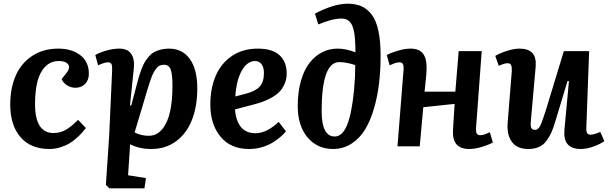

<svg xmlns="http://www.w3.org/2000/svg" viewBox="-20 -789 3278 1035"><path d="M294.9 -526.9Q366.7 -526.9 412.8 -491.7Q459 -456.5 459 -391.1Q459 -357.9 439 -336.9Q418.9 -315.9 386.2 -315.9Q362.8 -315.9 341.6 -329.1Q320.3 -342.3 312 -362.8L335 -391.1Q354.5 -414.6 352.1 -429.9Q349.6 -445.3 335 -452.6Q320.3 -460 297.9 -460Q252.9 -460 223.4 -429.2Q193.8 -398.4 181.4 -347.9Q168.9 -297.4 168.9 -228Q168.9 -71.8 269 -71.8Q290 -71.8 309.3 -77.9Q328.6 -84 345.9 -96.2Q363.3 -108.4 374.3 -117.9Q385.3 -127.4 400.9 -143.1L442.9 -99.1Q433.1 -86.4 423.1 -74.7Q413.1 -63 393.8 -45.7Q374.5 -28.3 354.2 -16.1Q334 -3.9 305.4 5.1Q276.9 14.2 247.1 14.2Q145.5 14.2 90.3 -49.8Q35.2 -113.8 35.2 -226.1Q35.2 -313 64.2 -380.1Q93.3 -447.3 152.8 -487.1Q212.4 -526.9 294.9 -526.9Z M584.5 -410.2Q585.4 -434.1 580.8 -443.6Q576.2 -453.1 560.5 -453.1Q544.9 -453.1 508.8 -437L493.7 -492.2Q508.8 -502.9 548.3 -514.9Q587.9 -526.9 623.5 -526.9Q667.5 -526.9 686.8 -499Q706.1 -471.2 701.7 -423.8L680.7 -221.2L687.5 -220.2L716.8 -331.1Q724.1 -358.9 729.5 -377.2Q734.9 -395.5 743.4 -418Q752 -440.4 760.7 -454.8Q769.5 -469.2 782.5 -484.4Q795.4 -499.5 810.5 -507.8Q825.7 -516.1 845.9 -521.5Q866.2 -526.9 890.6 -526.9Q963.4 -526.9 1003.4 -470.9Q1043.5 -415 1043.5 -312Q1043.5 -216.8 1015.1 -143.6Q986.8 -70.3 929.9 -28.1Q873 14.2 795.4 14.2Q731.4 14.2 681.6 -11.2L670.4 155.8L766.6 170.9L758.8 226.1H569.8L550.8 208L568.8 -62ZM863.8 -439.9Q851.6 -439.9 841.6 -435.8Q831.5 -431.6 822.8 -420.2Q814 -408.7 807.4 -396.7Q800.8 -384.8 792.2 -360.1Q783.7 -335.4 777.3 -314.7Q771 -293.9 759.8 -255.9Q748.5 -216.8 741.7 -194.8L705.6 -75.2Q739.7 -57.1 781.7 -57.1Q825.7 -57.1 855 -93.3Q884.3 -129.4 897 -188.2Q909.7 -247.1 909.7 -326.2Q909.7 -388.7 900.1 -414.3Q890.6 -439.9 863.8 -439.9Z M1369.6 -526.9Q1449.2 -526.9 1487.3 -491Q1525.4 -455.1 1525.4 -394Q1525.4 -362.3 1513.9 -336.2Q1502.4 -310.1 1484.9 -292.7Q1467.3 -275.4 1440.2 -260.7Q1413.1 -246.1 1388.2 -237.8Q1363.3 -229.5 1330.6 -221.2L1246.6 -199.2Q1257.8 -70.8 1357.4 -70.8Q1417 -70.8 1482.4 -131.8L1521.5 -81.1Q1510.7 -67.9 1494.9 -53.7Q1479 -39.6 1454.1 -23.2Q1429.2 -6.8 1394.5 3.7Q1359.9 14.2 1322.8 14.2Q1223.6 14.2 1168.7 -52.2Q1113.8 -118.7 1113.8 -225.1Q1113.8 -313 1143.1 -380.9Q1172.4 -448.7 1231 -487.8Q1289.6 -526.9 1369.6 -526.9ZM1402.8 -395Q1402.8 -424.8 1390.4 -442.4Q1377.9 -460 1355.5 -460Q1313 -460 1283.7 -408.9Q1254.4 -357.9 1248.5 -269L1302.7 -283.2Q1356 -296.4 1379.4 -321.8Q1402.8 -347.2 1402.8 -395Z M1677.7 -715.8Q1779.8 -769 1854 -769Q1896.5 -769 1927.7 -755.6Q1959 -742.2 1983.2 -710.9Q2007.3 -679.7 2019.5 -624.3Q2031.7 -568.8 2031.7 -488.8Q2031.7 -411.1 2023.4 -340.6Q2015.1 -270 1996.1 -204.3Q1977.1 -138.7 1948 -90.8Q1918.9 -43 1874.5 -14.4Q1830.1 14.2 1774.9 14.2Q1690.9 14.2 1637.9 -48.3Q1585 -110.8 1585 -216.8Q1585 -292.5 1602.1 -352.5Q1619.1 -412.6 1648.7 -450.2Q1678.2 -487.8 1716.6 -507.3Q1754.9 -526.9 1798.8 -526.9Q1845.7 -526.9 1896 -506.8Q1896 -545.4 1893.6 -579.1Q1888.7 -640.1 1871.1 -664.6Q1853.5 -689 1822.8 -689Q1770.5 -689 1695.8 -657.2ZM1784.7 -53.2Q1825.2 -53.2 1850.6 -114Q1876 -174.8 1888.7 -305.2Q1895 -370.1 1895 -438Q1848.6 -454.1 1808.6 -454.1Q1713.9 -454.1 1713.9 -189.9Q1713.9 -53.2 1784.7 -53.2Z M2430.7 -229 2261.7 -210.9 2242.7 0H2122.6L2155.8 -417Q2156.7 -435.1 2151.6 -444.1Q2146.5 -453.1 2132.8 -453.1Q2126.5 -453.1 2118.9 -451.4Q2111.3 -449.7 2106.9 -448Q2102.5 -446.3 2093 -442.1Q2083.5 -438 2080.6 -437L2064.9 -492.2Q2084.5 -503.4 2122.8 -515.1Q2161.1 -526.9 2192.9 -526.9Q2238.3 -526.9 2259 -501.5Q2279.8 -476.1 2279.8 -424.8Q2279.8 -410.2 2278.1 -388.7Q2276.4 -367.2 2273.2 -338.1Q2270 -309.1 2268.6 -294.9H2434.6L2452.6 -513.2H2576.7L2545.9 -96.2Q2544.9 -78.1 2550 -69.1Q2555.2 -60.1 2568.8 -60.1Q2575.2 -60.1 2582.5 -61.8Q2589.8 -63.5 2594.5 -65.2Q2599.1 -66.9 2608.2 -70.8Q2617.2 -74.7 2620.6 -76.2L2636.7 -21Q2617.2 -9.3 2578.9 2.4Q2540.5 14.2 2508.8 14.2Q2416 14.2 2421.9 -87.9Z M2649.9 -487.8Q2670.9 -501 2710.2 -513.9Q2749.5 -526.9 2780.8 -526.9Q2875.5 -526.9 2867.7 -431.2L2842.8 -149.9Q2838.9 -118.2 2842.5 -103.5Q2846.2 -88.9 2864.7 -88.9Q2880.4 -88.9 2891.4 -109.9Q2902.3 -130.9 2920.9 -189.9L3019.5 -513.2H3155.8L3140.6 -99.1Q3139.6 -81.1 3144.8 -72Q3149.9 -63 3163.6 -63Q3182.6 -63 3215.8 -78.1L3237.8 -27.8Q3215.3 -12.2 3179.2 1Q3143.1 14.2 3110.8 14.2Q3013.7 14.2 3022.5 -87.9L3046.9 -351.1L3039.6 -353L2974.6 -138.2Q2963.9 -101.1 2953.1 -76.7Q2942.4 -52.2 2925.8 -29.8Q2909.2 -7.3 2884.8 3.4Q2860.4 14.2 2827.6 14.2Q2767.6 14.2 2739.3 -24.4Q2710.9 -63 2716.8 -129.9L2738.8 -404.8Q2740.2 -425.8 2735.6 -437Q2731 -448.2 2715.8 -448.2Q2700.2 -448.2 2668.5 -434.1Z"/></svg>

Font: Literata Book
Style: Bold Italic
Weight: 700
Italic angle: -3°
Designer: Latin by Veronika Burian and Jose Scaglione. Greek by Irene Vlachou. Cyrillic by Vera Evstafieva
Foundry: TypeTogether
Version: Version 1.003;PS 001.003;hotconv 1.0.88;makeotf.lib2.5.64775